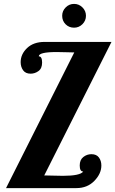

<svg xmlns="http://www.w3.org/2000/svg" viewBox="-20 -965 592 985"><path d="M360 -823Q334 -823 316.5 -840.5Q299 -858 299 -884Q299 -909 317 -927Q335 -945 360 -945Q385 -945 403 -927Q421 -909 421 -884Q421 -859 403 -841Q385 -823 360 -823ZM407 -85Q389 -85 389 -116Q389 -145 407.5 -159.5Q426 -174 449 -174Q475 -174 487.5 -157Q500 -140 500 -116Q500 -74 464 -37Q428 0 372 0H11L361 -696Q352 -696 321 -697Q290 -698 271 -698Q179 -698 179 -676Q196 -676 196 -644Q196 -614 177.5 -600.5Q159 -587 137 -587Q111 -587 98.5 -604.5Q86 -622 86 -646Q86 -687 119 -718.5Q152 -750 209 -750H552L207 -65Q219 -65 252.5 -64Q286 -63 303 -63Q391 -63 407 -85Z"/></svg>

Font: Lobster 1.4
Style: Regular
Weight: 400
Designer: Pablo Impallari
Foundry: Pablo Impallari. www.impallari.com
Version: Version 1.4